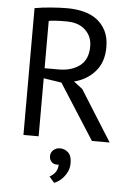

<svg xmlns="http://www.w3.org/2000/svg" viewBox="-62 -754 719 1045"><g transform="rotate(5 297.5 -231.5)"><path d="M85 -693Q123 -700 172.5 -704Q222 -708 263 -708Q309 -708 350.5 -698Q392 -688 423.5 -665Q455 -642 474 -605Q493 -568 493 -515Q493 -433 448 -382Q403 -331 334 -314L382 -277L556 0H459L266 -302L168 -317V0H85ZM265 -636Q252 -636 238 -636Q224 -636 211 -635Q198 -634 186.5 -633Q175 -632 168 -630V-372H246Q315 -372 360 -406Q405 -440 405 -512Q405 -566 368 -601Q331 -636 265 -636ZM239 102Q239 81 254.5 68Q270 55 290 55Q315 55 334.5 72.5Q354 90 354 130Q354 156 345 175.5Q336 195 323.5 209.5Q311 224 297.5 232.5Q284 241 274 245L246 213Q266 202 278 185Q290 168 290 144Q286 145 280 145Q262 145 250.5 133Q239 121 239 102Z"/></g></svg>

Font: PTSans
Style: Regular
Weight: 400
Designer: A.Korolkova, O.Umpeleva, V.Yefimov
Foundry: ParaType Ltd
Version: Version 2.003W OFL